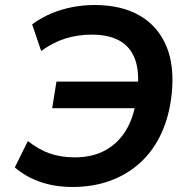

<svg xmlns="http://www.w3.org/2000/svg" viewBox="-20 -735 756 765"><path d="M269 10Q199 10 141 -10Q83 -30 39 -68L91 -173Q134 -139 178.5 -123.5Q223 -108 278 -108Q346 -108 396.5 -134.5Q447 -161 479 -211Q511 -261 522 -333L551 -304H188L205 -410H564L528 -375Q536 -450 518 -499Q500 -548 457 -572.5Q414 -597 345 -597Q291 -597 242 -582Q193 -567 144 -532L108 -638Q145 -665 184.5 -681.5Q224 -698 267.5 -706.5Q311 -715 357 -715Q464 -715 536.5 -673Q609 -631 642.5 -552Q676 -473 664 -360Q655 -274 623.5 -205Q592 -136 540 -88Q488 -40 419.5 -15Q351 10 269 10Z"/></svg>

Font: Nunito Sans 8pt
Style: Bold Italic
Weight: 700
Italic angle: -9°
Version: Version 3.101;gftools[0.9.27]